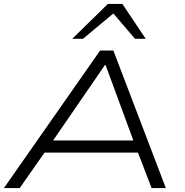

<svg xmlns="http://www.w3.org/2000/svg" viewBox="-20 -964 947 984"><path d="M0 0 493 -705H561L830 0H757L679 -203L715 -182H172L223 -203L81 0ZM518 -631 241 -228 208 -244H699L669 -229L521 -631ZM350 -765 533 -944H607L727 -765H672L561 -895L405 -765Z"/></svg>

Font: Nunito Sans 10pt Expanded Light
Style: Italic
Weight: 300
Width: 7
Italic angle: -9°
Designer: Vernon Adams
Foundry: Vernon Adams
Version: Version 3.101;gftools[0.9.27]